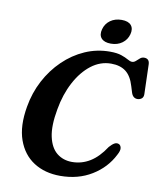

<svg xmlns="http://www.w3.org/2000/svg" viewBox="-97 -976 892 1067"><g transform="rotate(10 349.0 -442.5)"><path d="M606.5 -217Q617 -212.5 620 -197.5Q623 -182.5 608.5 -156.5Q570 -80 493.2 -33Q416.5 14 315.5 14Q229 14 166.2 -26.2Q103.5 -66.5 76 -143.8Q48.5 -221 68 -332.5Q81.5 -412.5 118 -481.8Q154.5 -551 208.5 -603.2Q262.5 -655.5 329 -684.8Q395.5 -714 469.5 -714Q509.5 -714 534.2 -705.5Q559 -697 573.8 -688.2Q588.5 -679.5 599 -679.5Q610 -679.5 619.5 -688Q629 -696.5 639 -705.2Q649 -714 662 -714Q692 -714 693 -681.5L698 -513.5Q698 -497 688.2 -489.2Q678.5 -481.5 665 -481Q639 -481 629.5 -510.5L618.5 -546Q602.5 -600.5 570.8 -625Q539 -649.5 487.5 -649.5Q426.5 -649.5 375.2 -610Q324 -570.5 287.8 -502.2Q251.5 -434 236.5 -347.5Q219 -252 232.2 -191.5Q245.5 -131 281.2 -102.2Q317 -73.5 367 -73.5Q421.5 -73.5 468.2 -102.2Q515 -131 554 -191Q569.5 -208.5 581.8 -215.2Q594 -222 606.5 -217ZM465.5 -758.5Q428 -758.5 411.5 -777.5Q395 -796.5 404 -829Q412.5 -861 439 -880Q465.5 -899 503 -899Q540.5 -899 556.5 -880Q572.5 -861 564 -829Q555.5 -797 529.2 -777.8Q503 -758.5 465.5 -758.5Z"/></g></svg>

Font: Fraunces 9pt Soft SemiBold
Style: Italic
Weight: 600
Italic angle: -16°
Version: Version 1.000;[b76b70a41]